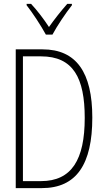

<svg xmlns="http://www.w3.org/2000/svg" viewBox="-20 -968 540 988"><path d="M216 -790H250C274 -835 317 -899 350 -941V-948H326C291 -908 261 -870 232 -829C206 -869 171 -915 140 -948H117V-941C147 -903 191 -836 216 -790ZM61 0H195C374 0 455 -123 455 -363C455 -595 373 -714 199 -714H61ZM191 -36H98V-678H191C357 -678 416 -567 416 -361C416 -147 349 -36 191 -36Z"/></svg>

Font: Noto Sans Mono ExtraCondensed ExtraLight
Style: Regular
Weight: 200
Width: 2
Designer: Monotype Design Team
Foundry: Monotype Imaging Inc.
Version: Version 2.014